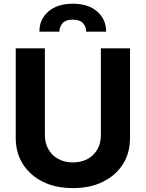

<svg xmlns="http://www.w3.org/2000/svg" viewBox="-20 -982 769 1013"><path d="M512.2 -268.1V-727.1H666V-254.9Q666 -174.3 628.4 -115.7Q589.8 -55.7 522.9 -22.9Q456.5 10.3 364.7 10.3Q272.9 10.3 206.5 -22.9Q139.6 -55.7 101.1 -115.7Q63 -174.8 63 -254.9V-727.1H216.8V-268.1Q216.8 -227.1 235.4 -194.3Q253.9 -161.6 287.1 -143.6Q321.3 -125 364.7 -125Q408.7 -125 442.9 -143.6Q475.6 -161.6 494.1 -194.3Q512.2 -226.1 512.2 -268.1ZM293.5 -814.9H188Q187.5 -879.4 235.4 -921.4Q283.2 -962.4 363.8 -962.4Q445.3 -962.4 492.7 -921.4Q540 -879.9 540 -814.9H434.6Q434.6 -840.8 418.5 -858.9Q401.4 -878.4 363.8 -878.4Q326.2 -878.4 309.6 -858.9Q293 -838.9 293.5 -814.9Z"/></svg>

Font: My Font
Style: Bold
Weight: 500
Designer: Rasmus Andersson
Foundry: rsms
Version: Version 0.001